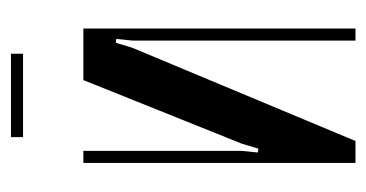

<svg xmlns="http://www.w3.org/2000/svg" viewBox="-179 -489 668 350"><g transform="rotate(-90 155.0 -314.0)"><path d="M278 -496V0H256V-406L259 -436L252 -437L243 -407L73 0H33V-496H55V-208L52 -178L59 -177L68 -207L184 -496ZM232 -606H80V-628H232Z"/></g></svg>

Font: Moniqa Narrow Heading
Style: Bold
Weight: 700
Width: 4
Designer: Rajesh Rajput
Foundry: Rajesh Rajput
Version: Version 1.000